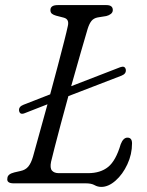

<svg xmlns="http://www.w3.org/2000/svg" viewBox="-20 -720 578 754"><path d="M55 -284.5Q52.5 -301 72 -308.5L177 -349.5Q192.5 -406.5 206.8 -460.8Q221 -515 231.8 -557Q242.5 -599 246.5 -618.5Q252.5 -644.5 231 -650.5L200 -658.5Q189.5 -661.5 183.8 -666.2Q178 -671 178 -680.5Q178 -700 207 -700H398Q423 -700 423 -680.5Q423 -671.5 415.5 -665.5Q408 -659.5 397.5 -657L363.5 -651.5Q348 -648.5 339.2 -637.8Q330.5 -627 324 -606Q315.5 -578.5 297.8 -516.2Q280 -454 259.5 -381.5L452 -456Q470.5 -463 474 -447Q476.5 -430.5 457.5 -423L248.5 -342.5Q233 -286.5 219 -234Q205 -181.5 194.8 -141.8Q184.5 -102 180.5 -84.5Q175.5 -60 184.2 -50Q193 -40 211 -40H326Q374.5 -40 404.8 -64.5Q435 -89 454 -153.5Q464 -179.5 480.5 -179.5Q498.5 -179.5 498.5 -157Q498.5 -114 480.2 -74.8Q462 -35.5 434 -10.8Q406 14 378 14Q363.5 14 351.2 7Q339 0 317.5 0H34Q5 0 9 -20Q9.5 -36.5 36.5 -43L60.5 -48.5Q80 -52.5 91 -65.8Q102 -79 109.5 -104.5Q117.5 -133.5 133 -189.5Q148.5 -245.5 166.5 -310.5L77 -275.5Q58.5 -268 55 -284.5Z"/></svg>

Font: Fraunces 9pt SuperSoft Light
Style: Italic
Weight: 300
Italic angle: -16°
Version: Version 1.000;[b76b70a41]